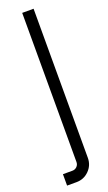

<svg xmlns="http://www.w3.org/2000/svg" viewBox="-182 -600 433 772"><g transform="rotate(-20 34.0 -214.0)"><path d="M29.2 66.6V-571.4H77.9Q77.9 -571.4 77.9 66.6Q77.9 98.3 55.6 120.6Q33.3 142.9 1.7 142.9H-38.7V94.1Q-38.7 94.1 1.7 94.1Q13.3 94.1 21.2 86.2Q29.2 78.3 29.2 66.6Z"/></g></svg>

Font: Marapfhont
Style: Book
Weight: 400
Version: Version 0.15